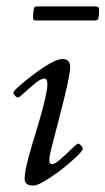

<svg xmlns="http://www.w3.org/2000/svg" viewBox="-20 -570 329 599"><path d="M278.1 -550Q289.1 -550 289.1 -541Q289.1 -513.7 285.6 -509.9Q282.2 -506.1 275.9 -506.1H95Q88.1 -506.1 85.6 -507.7Q83 -509.3 83 -516.1Q83 -522.9 84.4 -534.4Q85.7 -545.9 87.9 -548Q90.1 -550 96.9 -550ZM84.5 -337.6Q149.2 -386 174.1 -386Q199 -386 199 -361.1Q199 -332.3 166.5 -209Q134 -85.7 134 -76.9Q134 -68.1 134.3 -65.4Q135.3 -58.1 143.3 -58.1Q151.4 -58.1 169.6 -74.1Q187.7 -90.1 204 -106.1Q220.2 -122.1 223.8 -122.1Q227.3 -122.1 232.7 -116.5Q238 -110.8 238 -104.7Q238 -98.6 206.7 -70.2Q175.3 -41.7 137.3 -16.4Q99.4 9 84 9Q56.9 9 56.9 -12Q56.9 -43.2 81.3 -122.1Q105.7 -200.9 116.8 -245.5Q127.9 -290 127.9 -307.5Q127.9 -325 118.2 -325Q108.4 -325 90 -310.2Q71.5 -295.4 56 -280.8Q40.5 -266.1 36.1 -266.1Q31.7 -266.1 26.9 -271.4Q22 -276.6 22 -281.2Q22 -285.9 40.9 -302.5Q59.8 -319.1 84.5 -337.6Z"/></svg>

Font: Fanwood Text
Style: Italic
Weight: 400
Italic angle: -9°
Version: Version 1.101